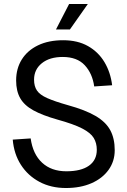

<svg xmlns="http://www.w3.org/2000/svg" viewBox="-20 -928 640 964"><path d="M311 16Q236 16 178 -15Q120 -46 85 -100.5Q50 -155 44 -227L134 -233Q145 -154 191.5 -111Q238 -68 313 -68Q387 -68 426.5 -96Q466 -124 466 -176Q466 -210 450.5 -235.5Q435 -261 392.5 -283Q350 -305 267 -328Q193 -349 147.5 -374Q102 -399 81.5 -435Q61 -471 61 -524Q61 -584 89.5 -629.5Q118 -675 171 -700.5Q224 -726 297 -726Q370 -726 422 -696.5Q474 -667 504.5 -616Q535 -565 543 -500L453 -494Q444 -559 405.5 -600.5Q367 -642 295 -642Q229 -642 190 -610.5Q151 -579 151 -528Q151 -495 165.5 -473.5Q180 -452 217 -435.5Q254 -419 321 -400Q408 -376 459.5 -346Q511 -316 533.5 -274.5Q556 -233 556 -174Q556 -118 525 -75Q494 -32 439 -8Q384 16 311 16ZM261 -780 327 -908H421L331 -780Z"/></svg>

Font: Geist Mono
Style: Regular
Weight: 400
Monospace: yes
Designer: Basement.studio, Andrés Briganti, Mateo Zaragoza
Foundry: Basement.studio, Vercel, Andrés Briganti, Guido Ferreyra, Mateo Zaragoza
Version: Version 1.500; ttfautohint (v1.8.4.7-5d5b)